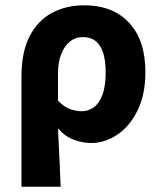

<svg xmlns="http://www.w3.org/2000/svg" viewBox="-20 -528 609 725"><path d="M61 177V-237Q61 -332 92 -391.5Q123 -451 176.5 -479.5Q230 -508 298 -508Q406 -508 467.5 -442Q529 -376 529 -256Q529 -171 499.5 -111Q470 -51 423 -19.5Q376 12 324 12Q293 12 259.5 0Q226 -12 199 -43Q201 -5 202.5 31.5Q204 68 206 104Q208 140 209 177ZM289 -108Q314 -108 334.5 -123Q355 -138 367 -170.5Q379 -203 379 -254Q379 -299 369.5 -328.5Q360 -358 341 -373Q322 -388 293 -388Q265 -388 244 -371Q223 -354 211 -323.5Q199 -293 199 -251V-148Q222 -124 244.5 -116Q267 -108 289 -108Z"/></svg>

Font: Source Sans 3
Style: Bold
Weight: 700
Designer: Paul D. Hunt
Foundry: Adobe
Version: Version 3.052;hotconv 1.1.0;makeotfexe 2.6.0